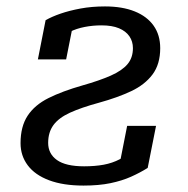

<svg xmlns="http://www.w3.org/2000/svg" viewBox="-20 -567 586 598"><path d="M130 -122Q130 -155 146.5 -177.5Q163 -200 198 -216Q233 -232 288 -247Q346 -263 388.5 -283Q431 -303 455 -335Q479 -367 479 -417Q479 -458 458.5 -487Q438 -516 399.5 -531.5Q361 -547 307 -547Q266 -547 231 -540.5Q196 -534 168.5 -524.5Q141 -515 122 -504L98 -382H186L207 -488Q192 -489 182 -482.5Q172 -476 167.5 -465.5Q163 -455 164 -441Q178 -458 198 -468Q218 -478 243.5 -483Q269 -488 296 -488Q329 -488 350.5 -479Q372 -470 383 -454Q394 -438 394 -417Q394 -387 377 -367Q360 -347 325 -331.5Q290 -316 237 -301Q174 -283 131 -261.5Q88 -240 66 -206.5Q44 -173 44 -121Q44 -82 66.5 -52Q89 -22 133 -5.5Q177 11 240 11Q288 11 324 3.5Q360 -4 388 -16.5Q416 -29 440 -44L466 -175H376L348 -33Q370 -46 380.5 -57Q391 -68 394 -79Q397 -90 395 -102Q376 -83 353 -71Q330 -59 303 -54Q276 -49 242 -49Q185 -49 157.5 -68.5Q130 -88 130 -122Z"/></svg>

Font: Roboto Serif
Style: Italic
Weight: 400
Italic angle: -10°
Designer: Greg Gazdowicz
Foundry: Commercial Type
Version: Version 1.008